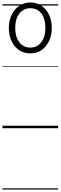

<svg xmlns="http://www.w3.org/2000/svg" viewBox="-20 -1045 494 1565"><path d="M228 -610Q175 -610 135.5 -636.5Q96 -663 74 -710.5Q52 -758 52 -818Q52 -863 65.5 -901Q79 -939 102.5 -966.5Q126 -994 158 -1009.5Q190 -1025 228 -1025Q278 -1025 317.5 -998.5Q357 -972 379.5 -925Q402 -878 402 -818Q402 -772 389 -734.5Q376 -697 353 -668.5Q330 -640 298.5 -625Q267 -610 228 -610ZM228 -657Q256 -657 278.5 -668.5Q301 -680 317 -701.5Q333 -723 341.5 -752.5Q350 -782 350 -818Q350 -890 317.5 -934Q285 -978 228 -978Q199 -978 176.5 -966.5Q154 -955 137.5 -934Q121 -913 112.5 -883.5Q104 -854 104 -818Q104 -746 137 -701.5Q170 -657 228 -657ZM0 490H454V500H0ZM0 -20H454V0H0ZM0 -505H454V-500H0ZM0 -1010H454V-1000H0Z"/></svg>

Font: Playwrite ES Deco Guides
Style: Regular
Weight: 400
Designer: Veronika Burian, José Scaglione
Foundry: TypeTogether
Version: Version 1.003